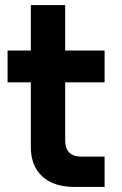

<svg xmlns="http://www.w3.org/2000/svg" viewBox="-20 -740 484 760"><path d="M10 -540H102V-720H238V-540H394V-414H238V-185Q238 -120 303 -120H394V0H276Q193 0 147.5 -41.5Q102 -83 102 -159V-414H10Z"/></svg>

Font: Vela Sans ExtBd
Style: Regular
Weight: 800
Designer: Principal design: Mikhail Sharanda - project Manrope.
Design modification: Ravid Balaliev
Foundry: Mikhail Sharanda
Version: Version 1.001